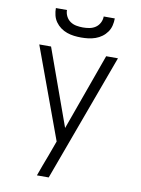

<svg xmlns="http://www.w3.org/2000/svg" viewBox="-102 -1023 803 1091"><g transform="rotate(10 300.0 -477.5)"><path d="M189 0Q200 -31 211.5 -62Q223 -93 235 -124L266 -209L73 -735H141L300 -293L459 -735H527L257 0ZM300 -815Q279 -815 258.5 -817.5Q238 -820 218 -827Q198 -834 181 -846.5Q164 -859 152 -876Q140 -893 135 -913.5Q130 -934 130 -955H194Q194 -936 203 -918.5Q212 -901 227.5 -890.5Q243 -880 262 -876.5Q281 -873 300 -873Q319 -873 338 -876.5Q357 -880 372.5 -890.5Q388 -901 397 -918.5Q406 -936 406 -955H470Q470 -934 465 -913.5Q460 -893 448 -876Q436 -859 419 -846.5Q402 -834 382 -827Q362 -820 341.5 -817.5Q321 -815 300 -815Z"/></g></svg>

Font: Iosevka Aile Custom Light
Style: Regular
Weight: 300
Designer: Belleve Invis
Foundry: Belleve Invis
Version: Version 17.0.2; ttfautohint (v1.8.3)